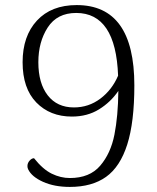

<svg xmlns="http://www.w3.org/2000/svg" viewBox="-20 -723 619 756"><path d="M509 -387Q509 -242 481 -154Q453 -66 397.5 -26.5Q342 13 255 13Q194 13 149.5 -7Q105 -27 91 -56Q88 -62 88 -69Q88 -81 96.5 -90.5Q105 -100 114 -100Q149 -56 184 -39Q219 -22 255 -22Q333 -22 374.5 -70.5Q416 -119 430.5 -192.5Q445 -266 446 -365Q416 -321 370 -292.5Q324 -264 263 -264Q177 -264 123 -319.5Q69 -375 69 -478Q69 -581 125.5 -642Q182 -703 282 -703Q509 -703 509 -387ZM445 -425Q436 -672 280 -672Q205 -672 168 -615Q131 -558 131 -478Q131 -395 168 -347.5Q205 -300 271 -300Q329 -300 375 -334.5Q421 -369 445 -425Z"/></svg>

Font: Arima Madurai Light
Style: Regular
Weight: 300
Designer: Joana Correia and Natanael Gama
Foundry: NDISCOVER
Version: Version 1.019